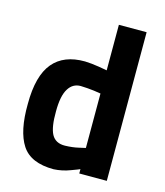

<svg xmlns="http://www.w3.org/2000/svg" viewBox="-110 -801 768 896"><g transform="rotate(15 274.5 -353.0)"><path d="M487 -718H353V-498Q350 -499 313 -505Q276 -511 245 -512Q143 -513 91 -451Q38 -388 38 -252Q36 -120 79 -54Q122 12 233 12Q274 10 313 -5Q351 -19 354 -21V0H487ZM256 -108Q210 -107 191 -142Q173 -176 174 -252Q174 -327 196 -362Q217 -396 255 -396Q289 -395 320 -391Q351 -387 353 -386V-123Q351 -122 322 -116Q293 -109 256 -108Z"/></g></svg>

Font: RazerF5
Style: Bold
Weight: 700
Foundry: Razer Inc.
Version: Version 1.000;PS 001.001;hotconv 1.0.56